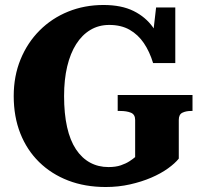

<svg xmlns="http://www.w3.org/2000/svg" viewBox="-20 -740 810 770"><path d="M697 -259V-104Q682 -85 653.5 -64.5Q625 -44 586.5 -27.5Q548 -11 501.5 -0.5Q455 10 404 10Q321 10 253.5 -16Q186 -42 137 -90Q88 -138 61.5 -205Q35 -272 35 -355Q35 -435 62.5 -502Q90 -569 139 -618Q188 -667 253.5 -693.5Q319 -720 395 -720Q467 -720 515.5 -696Q564 -672 593.5 -630.5Q623 -589 639 -534L587 -545L606 -710H683V-487H594Q580 -533 557 -567Q534 -601 500 -620.5Q466 -640 418 -640Q376 -640 342.5 -620Q309 -600 285.5 -563Q262 -526 249.5 -473.5Q237 -421 237 -355Q237 -284 249 -230.5Q261 -177 284.5 -141.5Q308 -106 341 -88Q374 -70 415 -70Q444 -70 464.5 -77Q485 -84 499.5 -93.5Q514 -103 522 -110V-259Q522 -281 505 -288Q488 -295 462 -295H452V-359H752V-295H746Q726 -295 711.5 -288Q697 -281 697 -259Z"/></svg>

Font: Roboto Serif 36pt
Style: Bold
Weight: 700
Version: Version 1.008